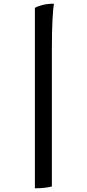

<svg xmlns="http://www.w3.org/2000/svg" viewBox="-20 -820 469 1040"><path d="M169 200V-777Q180 -785 208.5 -792.5Q237 -800 272 -800Q268 -777 264.5 -716Q261 -655 261 -556V190Q252 193 226.5 196.5Q201 200 169 200Z"/></svg>

Font: Texturina Medium 12pt
Style: Bold
Weight: 700
Version: Version 1.002